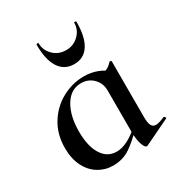

<svg xmlns="http://www.w3.org/2000/svg" viewBox="-155 -736 800 855"><g transform="rotate(-30 245.5 -308.5)"><path d="M33 -163Q33 -234 66.5 -287.5Q100 -341 153.5 -369.5Q207 -398 265 -398Q301 -398 333 -386Q365 -374 388 -351L326 -290Q326 -328 301 -353Q276 -378 239 -378Q186 -378 155 -327Q124 -276 124 -195Q124 -120 151 -77Q178 -34 226 -34Q279 -34 343 -92L351 -85Q307 -39 269 -13.5Q231 12 181 12Q141 12 107 -8.5Q73 -29 53 -68.5Q33 -108 33 -163ZM326 -81V-360Q355 -368 369 -374.5Q383 -381 397 -397Q398 -398 400 -398Q402 -398 404.5 -396.5Q407 -395 407 -393V-108Q407 -77 414 -63.5Q421 -50 437 -50Q451 -50 482 -63H483Q487 -63 489.5 -58.5Q492 -54 489 -52L358 11Q356 12 353 12Q343 12 334.5 -14Q326 -40 326 -81ZM165 -626Q165 -590 191.5 -564Q218 -538 257 -538Q295 -538 321.5 -564Q348 -590 348 -626Q348 -629 353.5 -628.5Q359 -628 359 -624Q359 -547 333 -506.5Q307 -466 257 -466Q207 -466 180.5 -506.5Q154 -547 154 -624Q154 -628 159.5 -628.5Q165 -629 165 -626Z"/></g></svg>

Font: Cormorant Infant SemiBold
Style: Regular
Weight: 600
Designer: Christian Thalmann (Catharsis Fonts)
Foundry: Catharsis Fonts
Version: Version 4.000